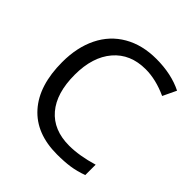

<svg xmlns="http://www.w3.org/2000/svg" viewBox="-195 -868 1022 1022"><g transform="rotate(45 316.0 -357.0)"><path d="M402.8 -645Q287.6 -645 221.7 -567.9Q155.8 -490.7 155.8 -356.9Q155.8 -218.8 219.7 -143.8Q283.7 -68.8 401.9 -68.8Q478 -68.8 573.2 -97.2V-19Q527.8 -2.4 485.8 3.7Q443.8 9.8 389.2 9.8Q231.4 9.8 146.2 -86.2Q61 -182.1 61 -357.9Q61 -468.3 101.8 -551.3Q142.6 -634.3 220.5 -679.2Q298.3 -724.1 403.8 -724.1Q517.1 -724.1 601.1 -682.1L564.9 -606Q479.5 -645 402.8 -645Z"/></g></svg>

Font: Noto Sans Malayalam
Style: Regular
Weight: 400
Designer: Monotype Design team
Foundry: Monotype Imaging Inc.
Version: Version 1.02